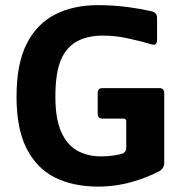

<svg xmlns="http://www.w3.org/2000/svg" viewBox="-20 -701 721 735"><path d="M355.3 13.3Q260.7 13.3 190.8 -21.3Q121 -56 82.2 -131.7Q43.3 -207.3 43.3 -330Q43.3 -457.3 82.2 -533.5Q121 -609.7 190.8 -645.5Q260.7 -681.3 354.7 -681.3Q415.7 -681.3 473.3 -673.3Q517.3 -667.7 557.7 -658.3Q581.3 -653.7 581.3 -633.3V-547.7Q581.3 -523.7 558.3 -531.7Q518.3 -543.7 477.7 -552.3Q427.3 -564.7 374 -564.7Q316.7 -564.7 275.8 -543.3Q235 -522 213.5 -472.3Q192 -422.7 192 -330.7Q192 -246.7 214.2 -196.5Q236.3 -146.3 275.8 -124.3Q315.3 -102.3 367.3 -102.3Q394.3 -102.3 418.3 -106.3Q434.3 -108.7 450 -113.3Q463.3 -120 463.3 -136.3V-237.3Q462.7 -246.3 453.7 -247H372.3Q353.3 -247 354 -266.3V-345.7Q354 -363.7 372.7 -363.7H590Q608.7 -363.7 608.7 -343.7V-77.3Q608.3 -56.3 589 -45.3Q540 -20 486.7 -5Q422.3 13.3 355.3 13.3Z"/></svg>

Font: Vivano Light
Style: Regular
Weight: 300
Designer: Joe Prince, Josias Burgherr
Version: Version 2.064;September 19, 2022;FontCreator 14.0.0.2877 64-